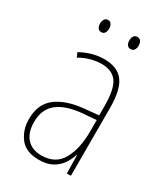

<svg xmlns="http://www.w3.org/2000/svg" viewBox="-177 -782 765 875"><g transform="rotate(30 205.0 -345.0)"><path d="M203 -537Q272 -537 304 -495.5Q336 -454 336 -356V0H315L313 -96H311Q303 -69 286.5 -45Q270 -21 242.5 -5.5Q215 10 172 10Q104 10 72.5 -31Q41 -72 41 -129Q41 -208 92.5 -247.5Q144 -287 237 -296L310 -303V-351Q310 -441 284.5 -476.5Q259 -512 203 -512Q179 -512 150.5 -505Q122 -498 90 -480L80 -503Q108 -519 140 -528Q172 -537 203 -537ZM237 -273Q154 -265 111 -230.5Q68 -196 68 -129Q68 -74 95.5 -43.5Q123 -13 172 -13Q246 -13 278.5 -70.5Q311 -128 311 -220V-279ZM104 -668Q104 -680 110 -690Q116 -700 128 -700Q140 -700 146 -690.5Q152 -681 152 -668Q152 -654 146 -645Q140 -636 128 -636Q116 -636 110 -645.5Q104 -655 104 -668ZM258 -668Q258 -681 264 -690.5Q270 -700 282 -700Q295 -700 301 -691Q307 -682 307 -668Q307 -654 301 -645Q295 -636 282 -636Q270 -636 264 -645.5Q258 -655 258 -668Z"/></g></svg>

Font: Noto Sans Khmer Condensed Thin
Style: Regular
Weight: 100
Width: 3
Designer: Danh Hong and the Monotype Design Team
Foundry: Monotype Imaging Inc.
Version: Version 2.004; ttfautohint (v1.8.4.7-5d5b)